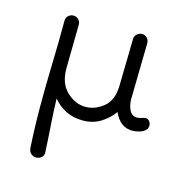

<svg xmlns="http://www.w3.org/2000/svg" viewBox="-75 -359 551 582"><g transform="rotate(15 200.0 -67.5)"><path d="M60 -2Q60 -68 62 -134Q64 -200 64 -267Q64 -278 71 -284Q78 -290 87 -290Q95 -290 102 -284Q109 -278 109 -267L107 -133Q106 -84 133 -58Q160 -32 193 -32Q222 -32 248.5 -53Q275 -74 276 -121L279 -267Q279 -278 286.5 -284Q294 -290 302 -290Q310 -290 317 -284Q324 -278 324 -267L321 -103Q319 -77 327 -59Q335 -41 352 -41Q359 -41 371 -45Q382 -49 388.5 -42.5Q395 -36 395 -27Q395 -16 385 -9Q378 -4 367.5 -1.5Q357 1 348 1Q310 1 291 -42Q275 -20 251 -5Q227 10 195 10Q165 10 141.5 -2Q118 -14 102 -34Q103 7 106 48.5Q109 90 111 131Q112 143 104.5 149Q97 155 88 155Q79 155 72 149Q65 143 64 131Q62 98 61 64.5Q60 31 60 -2Z"/></g></svg>

Font: Dongle Light
Style: Regular
Weight: 300
Designer: Yanghee Ryu
Foundry: Yanghee Ryu
Version: Version 2.000